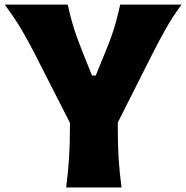

<svg xmlns="http://www.w3.org/2000/svg" viewBox="-20 -830 824 850"><path d="M272.9 0Q281.2 -64.9 285.4 -125.7Q289.6 -186.5 289.6 -263.2V-286.1L129.9 -599.6Q103 -651.9 74.5 -700.2Q45.9 -748.5 1 -809.6H279.8Q290 -764.2 299.1 -732.2Q308.1 -700.2 318.4 -671.6Q328.6 -643.1 342.3 -607.9L387.2 -495.6H403.8L448.7 -605.5Q463.4 -641.6 473.9 -670.9Q484.4 -700.2 493.2 -732.4Q502 -764.6 512.2 -809.6H783.7Q744.6 -756.8 714.6 -703.6Q684.6 -650.4 659.2 -600.1L501.5 -287.6V-263.2Q501.5 -186.5 505.4 -125.7Q509.3 -64.9 518.1 0Z"/></svg>

Font: Pinar-DS3-FD ExtraBold
Style: Regular
Weight: 800
Designer: Amin Abedi
Version: Version 3.000